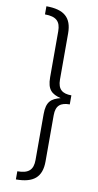

<svg xmlns="http://www.w3.org/2000/svg" viewBox="-104 -872 534 1045"><g transform="rotate(10 163.0 -349.5)"><path d="M64 -828V-783C127 -783 151 -759 151 -705V-451C151 -382 177 -362 227 -349C177 -336 151 -317 151 -247V6C151 60 127 84 64 84V129C161 129 206 92 206 4V-251C206 -305 232 -324 282 -324V-374C232 -374 206 -394 206 -448V-703C206 -791 161 -828 64 -828Z"/></g></svg>

Font: FiraGO Light
Style: Regular
Weight: 300
Designer: bBox Type
Foundry: bBox Type GmbH
Version: Version 1.001;PS 001.001;hotconv 1.0.88;makeotf.lib2.5.64775